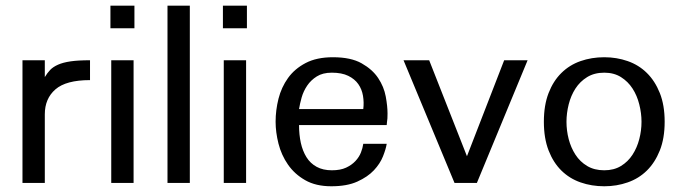

<svg xmlns="http://www.w3.org/2000/svg" viewBox="-20 -648 2416 680"><path d="M298.8 -364.3Q213.9 -364.3 176.3 -331.5Q138.7 -298.8 138.7 -243.2V0H59.6V-434.6H138.7V-375Q147.5 -389.6 157.7 -400.4Q168 -411.1 185.5 -418.9Q203.1 -426.8 230 -430.7Q256.8 -434.6 298.8 -434.6V-364.3Z M371.1 -547.9V-627.9H456.1V-547.9ZM374 0V-434.6H453.1V0Z M573.2 0V-627.9H652.3V0Z M769.5 -547.9V-627.9H854.5V-547.9ZM772.5 0V-434.6H851.6V0Z M1352.5 -246.1Q1352.5 -236.3 1352.1 -228.5Q1351.6 -220.7 1350.6 -215.8Q1349.6 -210 1349.6 -205.1H1039.1Q1039.1 -170.9 1045.4 -142.1Q1051.8 -113.3 1065.4 -91.3Q1079.1 -69.3 1101.6 -57.1Q1124 -44.9 1155.3 -44.9Q1185.5 -44.9 1205.6 -54.2Q1225.6 -63.5 1238.8 -77.6Q1252 -91.8 1258.3 -107.9Q1264.6 -124 1266.6 -138.7H1349.6Q1346.7 -120.1 1336.4 -94.2Q1326.2 -68.4 1304.2 -44.9Q1282.2 -21.5 1245.6 -4.9Q1209 11.7 1153.3 11.7Q1098.6 11.7 1061 -9.8Q1023.4 -31.2 1000 -64.9Q976.6 -98.6 966.3 -139.2Q956.1 -179.7 956.1 -216.8Q956.1 -257.8 966.3 -298.3Q976.6 -338.9 1000 -371.6Q1023.4 -404.3 1062.5 -424.8Q1101.6 -445.3 1159.2 -445.3Q1222.7 -445.3 1260.7 -423.8Q1298.8 -402.3 1319.3 -371.6Q1339.8 -340.8 1346.2 -306.2Q1352.5 -271.5 1352.5 -246.1ZM1266.6 -261.7Q1269.5 -285.2 1265.6 -308.6Q1261.7 -332 1249 -350.1Q1236.3 -368.2 1213.4 -379.4Q1190.4 -390.6 1155.3 -390.6Q1123 -390.6 1102.1 -377.4Q1081.1 -364.3 1067.9 -344.7Q1054.7 -325.2 1048.3 -302.7Q1042 -280.3 1039.1 -261.7Z M1668.9 0H1589.8L1409.2 -434.6H1500L1633.8 -94.7L1765.6 -434.6H1848.6Z M2334 -216.8Q2334 -158.2 2316.9 -115.2Q2299.8 -72.3 2271 -43.9Q2242.2 -15.6 2203.1 -2Q2164.1 11.7 2120.1 11.7Q2075.2 11.7 2036.1 -2Q1997.1 -15.6 1968.3 -43.9Q1939.5 -72.3 1922.9 -115.2Q1906.2 -158.2 1906.2 -216.8Q1906.2 -275.4 1922.9 -318.4Q1939.5 -361.3 1968.3 -389.6Q1997.1 -418 2036.1 -431.6Q2075.2 -445.3 2120.1 -445.3Q2164.1 -445.3 2203.1 -431.6Q2242.2 -418 2271 -389.6Q2299.8 -361.3 2316.9 -318.4Q2334 -275.4 2334 -216.8ZM2252 -216.8Q2252 -247.1 2244.1 -278.3Q2236.3 -309.6 2220.2 -334.5Q2204.1 -359.4 2179.2 -375Q2154.3 -390.6 2120.1 -390.6Q2085 -390.6 2059.6 -375Q2034.2 -359.4 2018.1 -334.5Q2002 -309.6 1994.1 -278.3Q1986.3 -247.1 1986.3 -216.8Q1986.3 -185.5 1994.1 -155.3Q2002 -125 2018.1 -100.1Q2034.2 -75.2 2059.6 -60.1Q2085 -44.9 2120.1 -44.9Q2154.3 -44.9 2179.2 -60.1Q2204.1 -75.2 2220.2 -100.1Q2236.3 -125 2244.1 -155.3Q2252 -185.5 2252 -216.8Z"/></svg>

Font: Padauk GrcRegTest
Style: Regular
Weight: 500
Designer: Debbi Hosken
Foundry: SIL
Version: Version 2.0